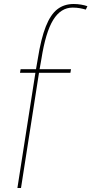

<svg xmlns="http://www.w3.org/2000/svg" viewBox="-20 -730 457 960"><path d="M175 -366 85 210H67L157 -366H80L83 -384H160L169 -436Q185 -537 209 -597.5Q233 -658 267 -684Q301 -710 348 -710Q367 -710 385 -707Q403 -704 417 -699L409 -682Q396 -686 379.5 -689Q363 -692 343 -692Q284 -692 246 -630.5Q208 -569 187 -435L178 -384H335L332 -366Z"/></svg>

Font: Georama SemiCondensed Thin
Style: Italic
Weight: 100
Width: 4
Italic angle: -9°
Designer: Jean-Baptiste Levee
Foundry: Production Type
Version: Version 1.000